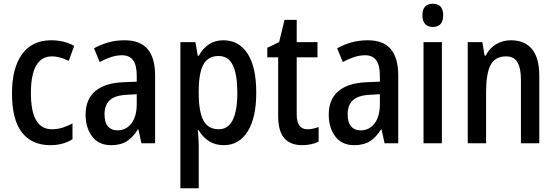

<svg xmlns="http://www.w3.org/2000/svg" viewBox="-20 -765 2965 1025"><path d="M249 10Q150 10 97 -58Q44 -126 44 -267Q44 -402 98 -476Q152 -550 253 -550Q290 -550 321 -542Q352 -534 376 -520L347 -440Q325 -451 302 -457.5Q279 -464 257 -464Q145 -464 145 -267Q145 -75 257 -75Q287 -75 314 -83.5Q341 -92 367 -106V-22Q343 -6 312.5 2Q282 10 249 10Z M645 -550Q729 -550 768.5 -502.5Q808 -455 808 -363V0H735L719 -74H716Q690 -32 657 -11Q624 10 573 10Q507 10 472 -36.5Q437 -83 437 -153Q437 -235 488.5 -278.5Q540 -322 638 -326L710 -329V-360Q710 -417 690.5 -443.5Q671 -470 631 -470Q603 -470 573.5 -460.5Q544 -451 512 -434L482 -507Q517 -527 558 -538.5Q599 -550 645 -550ZM657 -259Q594 -256 566 -230Q538 -204 538 -155Q538 -111 556.5 -90Q575 -69 607 -69Q653 -69 681.5 -106Q710 -143 710 -210V-262Z M1172 -550Q1255 -550 1301.5 -479Q1348 -408 1348 -270Q1348 -136 1302 -63Q1256 10 1175 10Q1129 10 1095.5 -11.5Q1062 -33 1041 -70H1036Q1038 -48 1039.5 -27Q1041 -6 1041 10V240H943V-540H1023L1036 -467H1041Q1087 -550 1172 -550ZM1147 -466Q1092 -466 1067 -422.5Q1042 -379 1041 -286V-266Q1041 -169 1066 -122Q1091 -75 1148 -75Q1198 -75 1222.5 -124.5Q1247 -174 1247 -270Q1247 -366 1223.5 -416Q1200 -466 1147 -466Z M1621 -75Q1650 -75 1681 -87V-9Q1664 0 1641 5Q1618 10 1592 10Q1531 10 1498 -27Q1465 -64 1465 -147V-459H1407V-510L1470 -540L1499 -659H1564V-540H1675V-459H1564V-154Q1564 -75 1621 -75Z M1943 -550Q2027 -550 2066.5 -502.5Q2106 -455 2106 -363V0H2033L2017 -74H2014Q1988 -32 1955 -11Q1922 10 1871 10Q1805 10 1770 -36.5Q1735 -83 1735 -153Q1735 -235 1786.5 -278.5Q1838 -322 1936 -326L2008 -329V-360Q2008 -417 1988.5 -443.5Q1969 -470 1929 -470Q1901 -470 1871.5 -460.5Q1842 -451 1810 -434L1780 -507Q1815 -527 1856 -538.5Q1897 -550 1943 -550ZM1955 -259Q1892 -256 1864 -230Q1836 -204 1836 -155Q1836 -111 1854.5 -90Q1873 -69 1905 -69Q1951 -69 1979.5 -106Q2008 -143 2008 -210V-262Z M2291 -745Q2346 -745 2346 -683Q2346 -652 2331.5 -636.5Q2317 -621 2291 -621Q2265 -621 2250 -636.5Q2235 -652 2235 -683Q2235 -745 2291 -745ZM2339 -540V0H2241V-540Z M2707 -550Q2781 -550 2820 -503Q2859 -456 2859 -360V0H2761V-339Q2761 -401 2742.5 -432.5Q2724 -464 2682 -464Q2623 -464 2599 -418Q2575 -372 2575 -274V0H2477V-540H2555L2567 -468H2573Q2593 -508 2628.5 -529Q2664 -550 2707 -550Z"/></svg>

Font: Noto Sans Ethiopic Condensed Medium
Style: Regular
Weight: 500
Width: 3
Designer: Monotype Design Team
Foundry: Monotype Imaging Inc.
Version: Version 2.102; ttfautohint (v1.8.4.7-5d5b)